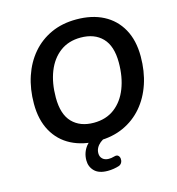

<svg xmlns="http://www.w3.org/2000/svg" viewBox="-129 -826 1043 1131"><g transform="rotate(-15 392.5 -260.0)"><path d="M381 10Q287 10 217 -26Q147 -62 108.5 -131.5Q70 -201 70 -299Q70 -389 95.5 -465Q121 -541 169 -597Q217 -653 285 -684Q353 -715 439 -715Q534 -715 603.5 -679Q673 -643 711.5 -574Q750 -505 750 -407Q750 -316 724.5 -240Q699 -164 651 -108Q603 -52 535 -21Q467 10 381 10ZM383 -100Q458 -100 510 -139.5Q562 -179 589 -248Q616 -317 616 -405Q616 -506 568 -555.5Q520 -605 436 -605Q362 -605 310 -566Q258 -527 231 -458.5Q204 -390 204 -301Q204 -199 252 -149.5Q300 -100 383 -100ZM389 195Q335 195 308.5 168.5Q282 142 282 103Q282 55 310.5 18.5Q339 -18 394 -42L428 0Q407 8 392 20.5Q377 33 369 48Q361 63 361 81Q361 102 375 115Q389 128 412 128Q420 128 428 127Q436 126 446 123Q462 118 470.5 125Q479 132 480.5 144.5Q482 157 476.5 168Q471 179 459 184Q444 189 425.5 192Q407 195 389 195Z"/></g></svg>

Font: Nunito ExtraLight
Style: Bold Italic
Weight: 700
Italic angle: -9°
Version: Version 3.602